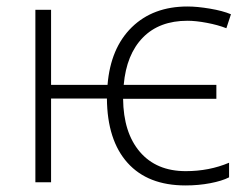

<svg xmlns="http://www.w3.org/2000/svg" viewBox="-20 -561 766 591"><path d="M550.8 9.8Q435.1 9.8 372.6 -59.8Q310.1 -129.4 309.1 -257.8H137.2V0H88.9V-530.8H137.2V-299.8H311Q320.3 -413.1 385.7 -477.1Q451.2 -541 557.1 -541Q586.9 -541 626.2 -534.4Q665.5 -527.8 690.9 -517.1L676.8 -474.1Q650.4 -484.4 616.7 -490.7Q583 -497.1 557.1 -497.1Q470.2 -497.1 419.7 -445.3Q369.1 -393.6 360.8 -299.8H646V-256.8H358.9Q359.9 -152.8 410.6 -93.5Q461.4 -34.2 551.8 -34.2Q624 -34.2 685.1 -60.1V-15.1Q663.1 -3.9 627.2 2.9Q591.3 9.8 550.8 9.8Z"/></svg>

Font: JBL Sans
Style: Light
Weight: 300
Version: Version 1.10